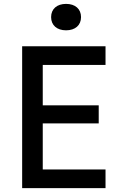

<svg xmlns="http://www.w3.org/2000/svg" viewBox="-20 -968 640 988"><path d="M320 -812C367 -812 397 -838 397 -880C397 -922 367 -948 320 -948C273 -948 243 -922 243 -880C243 -838 273 -812 320 -812ZM523 0V-96H200V-333H488V-426H200V-634H523V-730H94V0Z"/></svg>

Font: Tekne LDO SemiBold
Style: Regular
Weight: 600
Monospace: yes
Designer: Alessio Laiso, Mario Rullo, Paolo Rosset
Foundry: Alessio Laiso
Version: Version 1.000;hotconv 1.0.109;makeotfexe 2.5.65596